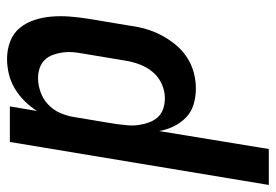

<svg xmlns="http://www.w3.org/2000/svg" viewBox="-139 -636 783 545"><g transform="rotate(90 252.5 -363.5)"><path d="M147 8Q121 8 97.5 -1Q74 -10 59 -28.5Q44 -47 36.5 -70.5Q29 -94 27 -119Q25 -144 27 -170Q29 -196 33 -221L53 -341Q56 -364 62.5 -386.5Q69 -409 80 -430Q91 -451 106.5 -470Q122 -489 142.5 -502.5Q163 -516 186 -522Q209 -528 231 -528Q255 -528 276.5 -521.5Q298 -515 313.5 -500Q329 -485 338.5 -465.5Q348 -446 352 -424L403 -735H505L383 0H282L295 -77Q283 -58 266.5 -41.5Q250 -25 230.5 -13.5Q211 -2 189.5 3Q168 8 147 8ZM202 -80Q221 -80 241 -87Q261 -94 276.5 -108.5Q292 -123 300.5 -142.5Q309 -162 312 -181L332 -301Q334 -317 335.5 -333Q337 -349 335 -364Q333 -379 328 -393.5Q323 -408 313.5 -419Q304 -430 289.5 -435Q275 -440 259 -440Q238 -440 218 -431Q198 -422 184 -405Q170 -388 162.5 -367.5Q155 -347 152 -327L132 -207Q129 -192 128 -177.5Q127 -163 129 -149Q131 -135 136 -121.5Q141 -108 150.5 -98.5Q160 -89 173.5 -84.5Q187 -80 202 -80Z"/></g></svg>

Font: Iosevka SS04 Semibold
Style: Italic
Weight: 600
Italic angle: -9°
Monospace: yes
Designer: Belleve Invis
Foundry: Belleve Invis
Version: Version 19.0.0; ttfautohint (v1.8.4)